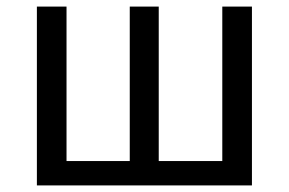

<svg xmlns="http://www.w3.org/2000/svg" viewBox="-20 -563 877 583"><path d="M745 0H92V-543H182V-74H374V-543H462V-74H655V-543H745Z"/></svg>

Font: Source Han Sans & Saira Hybrid
Style: Regular
Weight: 400
Designer: Ryoko NISHIZUKA 西塚涼子 (kana & ideographs); Paul D. Hunt (Latin, Greek & Cyrillic); Wenlong ZHANG 张文龙 (bopomofo); Sandoll 
Foundry: Adobe Systems Incorporated
Version: Version 1.00;August 2, 2021;FontCreator 13.0.0.2675 64-bit